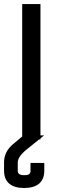

<svg xmlns="http://www.w3.org/2000/svg" viewBox="-20 -690 310 950"><path d="M99.1 240.2Q51.3 240.2 25.6 218.5Q0 196.8 0 153.8V113.8Q0 60.5 44.9 22.9L96.2 -20H198.2L112.8 48.8Q67.9 85 67.9 113.8V155.8Q67.9 176.8 99.1 176.8Q117.7 176.8 124.3 171.6Q130.9 166.5 130.9 155.8V116.2H199.2V153.8Q199.2 196.8 173.6 218.5Q147.9 240.2 99.1 240.2ZM180.2 0H89.8V-669.9H180.2Z"/></svg>

Font: Unica One
Style: Bold
Weight: 400
Designer: Eduardo Rodriguez Tunni
Foundry: Eduardo Rodriguez Tunni
Version: Version 1.001